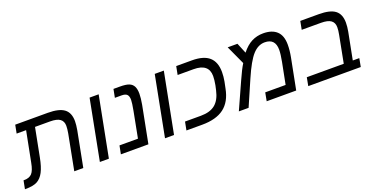

<svg xmlns="http://www.w3.org/2000/svg" viewBox="-46 -1203 3483 1797"><g transform="rotate(-20 1695.0 -304.5)"><path d="M471.2 0 539.1 -352.1Q546.9 -396.5 546.9 -425.8Q546.9 -471.2 516.1 -493.7Q485.4 -516.1 417 -516.1H268.1L212.9 -231.9Q195.8 -143.1 169.7 -93.3Q143.6 -43.5 103.5 -21.7Q63.5 0 -15.1 0H-20L-3.9 -83H3.9Q54.2 -83 80.3 -111.1Q106.4 -139.2 120.1 -213.9L179.2 -516.1H85L101.1 -599.1H425.8Q537.1 -599.1 587.6 -561Q638.2 -522.9 638.2 -439Q638.2 -403.8 628.9 -351.1L561 0Z M841.8 -599.1H932.1L815.9 0H726.1Z M1209.5 0H935.5L951.7 -83H1135.7L1185.5 -341.8Q1199.7 -417 1199.7 -446.8Q1199.7 -483.9 1183.8 -500Q1168 -516.1 1129.9 -516.1H1063.5L1079.6 -599.1H1142.6Q1203.6 -599.1 1234.1 -586.9Q1264.6 -574.7 1278.6 -547.4Q1292.5 -520 1292.5 -474.1Q1292.5 -431.6 1280.8 -367.2Z M1490.7 -599.1H1581.1L1464.8 0H1375Z M1744.6 0H1588.4L1604.5 -83H1762.7Q1854.5 -83 1906 -125.2Q1957.5 -167.5 1977.5 -257.8L1987.8 -304.2Q1997.6 -356.4 1997.6 -394Q1997.6 -516.1 1846.7 -516.1H1688.5L1704.6 -599.1H1860.8Q1977.1 -599.1 2032.7 -549.6Q2088.4 -500 2088.4 -399.9Q2088.4 -356 2079.6 -308.1L2066.4 -244.1Q2042.5 -119.1 1963.9 -59.6Q1885.3 0 1744.6 0Z M2572.8 -608.9Q2660.2 -608.9 2707.3 -565.2Q2754.4 -521.5 2754.4 -431.2Q2754.4 -373.5 2741.7 -308.1L2681.6 0H2387.7L2403.3 -83H2606.4L2648.4 -296.9Q2662.6 -370.6 2662.6 -413.1Q2662.6 -524.9 2557.6 -524.9Q2491.7 -524.9 2437.7 -465.3Q2383.8 -405.8 2318.4 -254.9L2207.5 0H2110.4L2228.5 -262.2Q2273.4 -363.3 2303.7 -411.1L2217.3 -599.1H2314.5L2357.4 -495.1Q2404.8 -555.2 2457.3 -582Q2509.8 -608.9 2572.8 -608.9Z M2924.3 -516.1 2940.4 -599.1H3124.5Q3236.3 -599.1 3286.4 -560.8Q3336.4 -522.5 3336.4 -438Q3336.4 -398.4 3327.6 -351.1L3275.4 -83H3340.3L3324.7 0H2801.8L2817.4 -83H3185.5L3237.3 -352.1Q3245.6 -393.6 3245.6 -425.8Q3245.6 -471.2 3214.8 -493.7Q3184.1 -516.1 3115.7 -516.1Z"/></g></svg>

Font: Liberation Sans
Style: Italic
Weight: 400
Italic angle: -12°
Designer: Steve Matteson
Foundry: Ascender Corporation
Version: Version 2.1.5